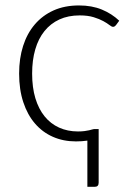

<svg xmlns="http://www.w3.org/2000/svg" viewBox="-20 -526 489 723"><path d="M309 3.5Q288.5 6.5 266 6.5Q218.5 6.5 179.2 -10.8Q140 -28 111.8 -60.8Q83.5 -93.5 67.8 -141Q52 -188.5 52 -249Q52 -306 67 -353Q82 -400 111 -434Q140 -468 181.8 -486.8Q223.5 -505.5 277.5 -505.5Q326 -505.5 363.5 -490Q401 -474.5 429 -448L416.5 -431Q414 -428.5 411.8 -426.8Q409.5 -425 405.5 -425Q400.5 -425 392 -431.8Q383.5 -438.5 369 -446.5Q354.5 -454.5 332.8 -461.2Q311 -468 280 -468Q237 -468 203.8 -452.8Q170.5 -437.5 147.5 -409Q124.5 -380.5 112.8 -340Q101 -299.5 101 -249Q101 -196.5 113.2 -156Q125.5 -115.5 148 -87.8Q170.5 -60 202.5 -45.5Q234.5 -31 273.5 -31Q288.5 -31 298.8 -32.5Q309 -34 316 -35.5Q323 -37 327.2 -38.5Q331.5 -40 334 -40H351.5V162Q351.5 177.5 336.5 177.5H309Z"/></svg>

Font: Lato 2
Style: Regular
Weight: 300
Designer: Lukasz Dziedzic with Adam Twardoch and Botio Nikoltchev
Foundry: tyPoland Lukasz Dziedzic
Version: Version 2.015; 2015-08-06; http://www.latofonts.com/